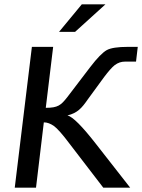

<svg xmlns="http://www.w3.org/2000/svg" viewBox="-20 -865 655 885"><path d="M146 0 182 -301C198 -301 213 -295 229 -284C244 -273 269 -245 301 -202L456 0H580L422 -202C359 -283 315 -327 291 -333C337 -344 357 -367 384 -406L460 -510C479 -535 495 -554 509 -565C524 -576 539 -581 556 -581H607L615 -649H570C523 -649 490 -644 472 -634C454 -624 428 -598 396 -556L290 -417C261 -380 247 -368 191 -368L225 -649H127L48 0ZM466 -845H357L252 -718H326Z"/></svg>

Font: Gamestation Display
Style: Italic
Weight: 400
Designer: Jonas Hecksher
Foundry: Jonas Hecksher, Playtypeª, e-types AS
Version: Version 1.003